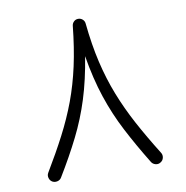

<svg xmlns="http://www.w3.org/2000/svg" viewBox="-73 -668 746 770"><g transform="rotate(-10 300.0 -283.5)"><path d="M520.5 26.4Q511.2 32.7 500 30Q488.8 27.3 482.9 18.1Q435.5 -59.1 399.2 -129.2Q362.8 -199.2 337.4 -275.4Q312 -351.6 296.4 -445.8Q281.2 -351.1 257.3 -275.4Q233.4 -199.7 198.7 -130.4Q164.1 -61 117.2 16.1Q111.8 25.9 100.6 28.8Q89.4 31.7 79.6 26.4Q70.3 21 67.1 9.8Q64 -1.5 69.8 -11.2Q113.3 -83.5 146.5 -147.5Q179.7 -211.4 203.9 -276.1Q228 -340.8 243.9 -413.3Q259.8 -485.8 269 -574.7Q270 -584 276.9 -590.8Q283.7 -597.7 293.9 -598.1Q304.2 -598.6 312.3 -591.8Q320.3 -585 321.3 -574.7Q330.1 -486.8 346.9 -414.6Q363.8 -342.3 389.2 -277.6Q414.6 -212.9 449.2 -148.4Q483.9 -84 529.3 -11.2Q535.2 -2 532.7 9.3Q530.3 20.5 520.5 26.4Z"/></g></svg>

Font: Mikhak-DS1-FD Light
Style: Regular
Weight: 300
Designer: Amin Abedi
Version: Version 3.2